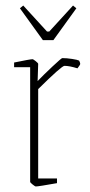

<svg xmlns="http://www.w3.org/2000/svg" viewBox="-20 -664 324 694"><path d="M89 -7V-421H31V-438Q89 -450 98 -450Q100 -450 109 -443Q118 -436 118 -433L116 -371Q137 -393 169.5 -423.5Q202 -454 205 -454Q221 -454 240.5 -451Q260 -448 266 -445Q270 -437 270 -433Q270 -431 266.5 -426Q263 -421 260 -417Q231 -426 213 -426Q203 -426 118 -342V-19H186V-2Q119 10 109 10Q107 10 98 3Q89 -4 89 -7ZM52 -634 64 -644 150 -550H158L244 -644L256 -634L173 -519H135Z"/></svg>

Font: Grenze Thin
Style: Regular
Weight: 250
Designer: Renata Polastri
Foundry: Omnibus-Type
Version: Version 1.002; ttfautohint (v1.8)